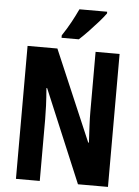

<svg xmlns="http://www.w3.org/2000/svg" viewBox="-61 -980 744 1027"><g transform="rotate(5 311.0 -466.5)"><path d="M558.1 0H397L188 -498H184.1Q188.5 -445.8 190.2 -403.8Q191.9 -361.8 191.9 -331.1V0H64V-713.9H224.1L432.1 -227.1H436Q433.1 -277.3 431.2 -317.9Q429.2 -358.4 429.2 -389.2V-713.9H558.1ZM472.2 -933.1V-923.8Q459 -905.3 435.1 -877.9Q411.1 -850.6 384.3 -822.5Q357.4 -794.4 334 -772.9H241.2V-786.1Q267.6 -825.7 287.6 -862.5Q307.6 -899.4 323.2 -933.1Z"/></g></svg>

Font: Open Sans Condensed
Style: Bold
Weight: 700
Width: 3
Designer: Monotype Design Team
Foundry: Monotype Imaging Inc.
Version: Version 3.003; ttfautohint (v1.8.4)